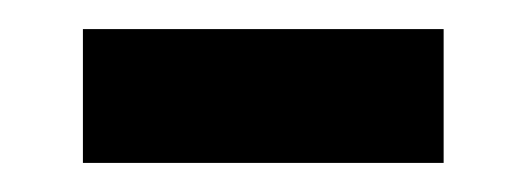

<svg xmlns="http://www.w3.org/2000/svg" viewBox="-20 -334 362 132"><path d="M37 -222H285V-314H37Z"/></svg>

Font: Noto Sans Balinese Medium
Style: Regular
Weight: 500
Designer: Aditya Bayu, David Williams
Foundry: David Williams
Version: Version 2.005